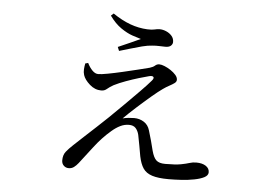

<svg xmlns="http://www.w3.org/2000/svg" viewBox="-48 -656 1096 771"><g transform="rotate(5 500.0 -270.5)"><path d="M295.2 -385.8Q303.8 -368.2 315.3 -356.5Q326.8 -344.8 339.3 -344.8Q351.2 -344.8 377.4 -349.7Q403.7 -354.6 435.7 -362Q467.7 -369.4 497 -376.6Q526.3 -383.8 543.1 -388.2Q556.7 -392.2 563.8 -398.7Q570.9 -405.1 580.5 -405.1Q589.2 -405.1 601.8 -400Q614.5 -394.8 626.9 -386.6Q639.3 -378.3 647.7 -368.7Q656 -359.2 656 -349.3Q656 -341.4 648.1 -335.6Q640.1 -329.7 627.8 -323.2Q615.5 -316.7 602.5 -307.4Q586.3 -296.2 558.8 -272.9Q531.3 -249.6 502.4 -223.4Q473.6 -197.3 452.4 -176.1Q463.4 -178.9 476.1 -180.2Q488.8 -181.5 498.8 -181.5Q520.7 -181.5 538.1 -170.3Q555.6 -159.2 561.9 -137.3Q567.5 -119.1 573.6 -97.1Q579.7 -75.1 584 -56.7Q591.2 -29.9 602.6 -19.4Q614.1 -8.9 638.3 -8.9Q680.4 -8.9 701.8 -13Q723.3 -17.1 735.8 -21.2Q748.3 -25.3 762.5 -25.3Q786.8 -25.3 801.3 -15.8Q815.7 -6.2 815.7 9.5Q815.7 22.2 800.2 30.3Q784.6 38.3 760.4 42.9Q736.2 47.6 708.9 49.3Q681.6 51 657 51Q615.5 51 590.9 43.1Q566.4 35.2 554.4 17.4Q542.5 -0.3 536.3 -30.6Q532.5 -50.3 528.8 -73.1Q525 -95.9 520.6 -115.9Q516.8 -131.8 507.6 -142.2Q498.4 -152.5 480.3 -152.5Q462.3 -152.5 445.5 -144.3Q428.7 -136.2 411.3 -121.1Q375.7 -90.8 345 -50.5Q314.3 -10.2 292.3 18Q284 28.5 275 35.2Q266 41.9 253.9 41.9Q242.2 41.9 233.9 33.9Q225.6 25.9 225.6 12.8Q225.6 -9.1 236.5 -22.6Q247.4 -36.1 263.8 -51.4Q279.8 -67 303.7 -88.6Q327.6 -110.1 352.3 -133.5Q377 -156.9 396.2 -174.8Q425 -202.4 455.7 -233.3Q486.5 -264.1 513.4 -291.4Q540.4 -318.8 555.8 -336.9Q565.2 -347.6 561.1 -352.6Q557 -357.5 543.9 -354.3Q529.2 -350.7 503.9 -343.1Q478.5 -335.5 451.9 -325.8Q425.3 -316.1 404.5 -305.6Q388.6 -296.5 379.3 -288.4Q369.9 -280.2 357.3 -280.2Q331.2 -280.2 310.2 -298.9Q289.2 -317.6 283.4 -335.7Q279.7 -347.2 280.6 -359.1Q281.4 -371.1 283.8 -382.8ZM369.6 -583.1 380 -592.5Q417.2 -567.3 451.2 -555Q485.1 -542.7 519.6 -541.1Q538.8 -540.3 549.4 -543Q560 -545.8 569.2 -545.8Q582.7 -545.8 596.3 -539.9Q609.9 -534 618.8 -523.7Q627.6 -513.4 627.6 -499.4Q627.6 -490.9 620.7 -484.3Q613.7 -477.6 598.3 -477.6Q584.7 -477.6 572.7 -478.3Q560.6 -478.9 545.1 -477.5Q528.9 -476.9 504.2 -470.6Q479.5 -464.2 455.3 -456.8Q431.1 -449.5 414.5 -444.7L408.1 -460.2Q431.3 -470 456.1 -481.3Q481 -492.5 497.5 -500.1Q484.9 -503.7 463 -511Q441.1 -518.4 416.4 -535.4Q391.6 -552.4 369.6 -583.1Z"/></g></svg>

Font: Noto Serif HK
Style: Regular
Weight: 200
Designer: Ryoko NISHIZUKA 西塚涼子 (kana & ideographs); Frank Grießhammer (Latin, Greek & Cyrillic); Wenlong ZHANG 张文龙 (bopomofo); San
Foundry: Adobe
Version: Version 2.001;hotconv 1.1.0;makeotfexe 2.6.0